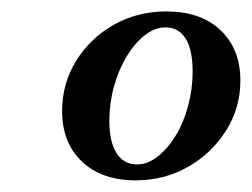

<svg xmlns="http://www.w3.org/2000/svg" viewBox="-20 -602 434 331"><path d="M213.7 -291.1Q155.6 -291.1 121.4 -323.4Q87.1 -355.6 87.1 -410.5Q87.1 -458.1 111.3 -497.2Q135.5 -536.3 176.2 -559.3Q216.9 -582.3 266.9 -582.3Q325.8 -582.3 360.1 -550Q394.4 -517.7 394.4 -462.9Q394.4 -416.1 369.8 -377Q345.2 -337.9 304.4 -314.5Q263.7 -291.1 213.7 -291.1ZM216.1 -318.5Q234.7 -318.5 252 -332.3Q269.4 -346 283.1 -368.5Q296.8 -391.1 304.4 -419.8Q312.1 -448.4 312.1 -479Q312.1 -516.1 300 -535.5Q287.9 -554.8 265.3 -554.8Q246.8 -554.8 229.4 -541.1Q212.1 -527.4 198.4 -504.8Q184.7 -482.3 176.6 -453.2Q168.5 -424.2 168.5 -393.5Q168.5 -357.3 181 -337.9Q193.5 -318.5 216.1 -318.5Z"/></svg>

Font: Playfair 5pt SemiExpanded Light SemiBold
Style: Italic
Weight: 600
Italic angle: -15.6°
Version: Version 2.001;gftools[0.9.30]